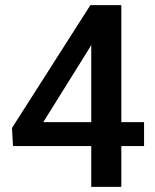

<svg xmlns="http://www.w3.org/2000/svg" viewBox="-20 -731 608 751"><path d="M543.5 -253.4V-159.7H454.6V0H336.9V-159.7H30.8L26.9 -230.5L333.5 -710.9H454.6V-253.4ZM149.4 -253.4H336.9V-555.2L325.7 -536.1Z"/></svg>

Font: Vazirmatn RD Medium
Style: Regular
Weight: 500
Designer: Saber Rastikerdar
Foundry: Saber Rastikerdar
Version: Version 33.003